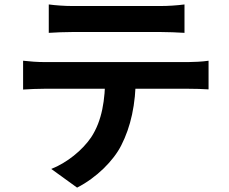

<svg xmlns="http://www.w3.org/2000/svg" viewBox="-20 -787 1040 872"><path d="M201.5 -766.8V-637.8C231.8 -639.8 274.3 -641.6 308.7 -641.6C371.4 -641.6 651.8 -641.6 710 -641.6C744.7 -641.6 783.5 -639.8 817.9 -637.8V-766.8C783.7 -762.3 743.9 -759.7 710 -759.7C651.8 -759.7 371.4 -759.7 308.2 -759.7C274.9 -759.7 233.5 -762.5 201.5 -766.8ZM84.9 -511.2V-380.3C112.7 -382.3 151.4 -383.9 180.9 -383.9C243.2 -383.9 776.2 -383.9 835.7 -383.9C863.7 -383.9 901.9 -382.9 927.2 -381.1V-511.2C900.5 -506.9 856.7 -505.1 835.7 -505.1C776.2 -505.1 243.2 -505.1 180.9 -505.1C149.9 -505.1 114.6 -507.7 84.9 -511.2ZM596.8 -441.7 457.9 -441C457.6 -334 443.9 -239.2 393.9 -163.2C354.2 -104.6 283.5 -47.4 212.8 -19.7L330.1 65.1C418.9 20 496 -57.7 530.9 -127.2C573.2 -210.4 596.8 -310.8 596.8 -441.7Z"/></svg>

Font: Source Han Sans JP VF
Style: Regular
Weight: 250
Designer: Ryoko NISHIZUKA 西塚涼子 (kana, bopomofo & ideographs); Paul D. Hunt (Latin, Greek & Cyrillic); Sandoll Communications 산돌커뮤니
Foundry: Adobe
Version: Version 2.004;hotconv 1.0.118;makeotfexe 2.5.65603